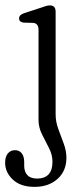

<svg xmlns="http://www.w3.org/2000/svg" viewBox="-44 -474 318 730"><path d="M167.5 -39.5Q167.5 -11 177.8 16.8Q188 44.5 198.2 71.8Q208.5 99 208.5 126Q208.5 176 174.8 206.2Q141 236.5 87.5 236.5Q34 236.5 4.8 208.8Q-24.5 181 -24.5 145Q-24.5 121.5 -14 109.2Q-3.5 97 13 97Q29.5 97 38.8 109Q48 121 48 142V156Q48 179 60.2 192Q72.5 205 98 205Q155.5 204 155.5 141Q155.5 114.5 142.2 88.8Q129 63 115.8 36.8Q102.5 10.5 102.5 -17.5V-360.5Q102.5 -385 82.5 -387L45.5 -388Q28.5 -390.5 28.5 -404Q28.5 -417.5 48 -424L109.5 -444Q121 -448 129.8 -450.8Q138.5 -453.5 145.5 -453.5Q167.5 -453.5 167.5 -429.5Z"/></svg>

Font: Fraunces 72pt SuperSoft Light
Style: Regular
Weight: 300
Version: Version 1.000;[0bf87f6ff]